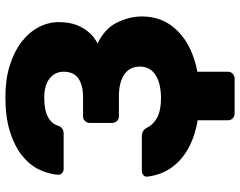

<svg xmlns="http://www.w3.org/2000/svg" viewBox="-109 -641 890 712"><g transform="rotate(-90 336.0 -285.0)"><path d="M271 140Q260 140 253 133Q246 126 246 115V3Q193 -6 154.5 -25Q116 -44 91 -69.5Q66 -95 53 -124.5Q40 -154 37 -184Q36 -193 43 -198.5Q50 -204 59 -204H187Q208 -204 218 -186Q229 -162 255.5 -147.5Q282 -133 328 -133Q382 -133 413.5 -153Q445 -173 445 -211Q445 -249 416 -269Q387 -289 335 -289H261Q250 -289 243 -296.5Q236 -304 236 -315V-396Q236 -407 243 -414.5Q250 -422 261 -422H333Q375 -422 400.5 -439Q426 -456 426 -494Q426 -526 401 -546Q376 -566 329 -566Q284 -566 258 -552Q232 -538 225 -512Q217 -494 197 -494H65Q56 -494 49.5 -500.5Q43 -507 44 -516Q47 -552 64 -586.5Q81 -621 115.5 -648.5Q150 -676 203.5 -693Q257 -710 333 -710Q397 -710 448.5 -694Q500 -678 536 -650.5Q572 -623 591 -587Q610 -551 610 -511Q610 -492 606.5 -472.5Q603 -453 594 -434Q585 -415 570 -398Q555 -381 531 -368Q587 -341 609 -295Q631 -249 631 -203Q631 -125 577 -71Q523 -17 426 2V115Q426 126 418.5 133Q411 140 400 140Z"/></g></svg>

Font: Fz Rubik
Style: Bold
Weight: 700
Designer: Hubert and Fischer
Foundry: Hubert and Fischer
Version: Vit hóa bi FontZin.com